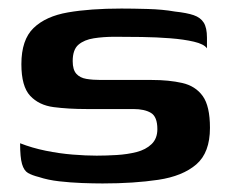

<svg xmlns="http://www.w3.org/2000/svg" viewBox="-20 -425 533 449"><path d="M220 4Q198 4 171.5 3Q145 2 118.5 -1Q92 -4 71 -11Q55 -15 45.5 -20.5Q36 -26 31.5 -41.5Q27 -57 27 -90Q55 -79 87 -72.5Q119 -66 150 -63.5Q181 -61 206 -61Q228 -61 253 -62.5Q278 -64 299.5 -69.5Q321 -75 334.5 -88Q348 -101 348 -123Q348 -152 333 -161Q318 -170 292 -170H183Q140 -170 105.5 -174.5Q71 -179 50.5 -201Q30 -223 30 -275Q30 -332 58.5 -359.5Q87 -387 139 -396Q191 -405 264 -405Q290 -405 325.5 -404Q361 -403 389 -398Q417 -395 433 -389.5Q449 -384 456.5 -372Q464 -360 464 -337V-312Q457 -322 433.5 -327.5Q410 -333 378 -335.5Q346 -338 311.5 -338.5Q277 -339 248 -339Q222 -339 199.5 -335.5Q177 -332 163.5 -320.5Q150 -309 150 -282Q150 -262 158.5 -252.5Q167 -243 182 -240.5Q197 -238 216 -238H335Q375 -238 406 -231Q437 -224 454 -200.5Q471 -177 471 -126Q471 -68 439 -40.5Q407 -13 350 -4.5Q293 4 220 4Z"/></svg>

Font: Genos Thin SemiBold
Style: Regular
Weight: 600
Version: Version 1.010